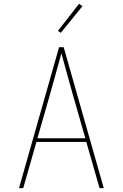

<svg xmlns="http://www.w3.org/2000/svg" viewBox="-20 -981 640 1001"><path d="M79 0 288 -735H312L521 0H499L430 -241H170L101 0ZM425 -260 359 -490Q344 -543 329.5 -596Q315 -649 300 -703Q285 -649 270.5 -596Q256 -543 241 -490L175 -260ZM297 -810 282 -820 392 -961 410 -949Z"/></svg>

Font: Iosevka Aile Thin
Style: Regular
Weight: 100
Designer: Belleve Invis
Foundry: Belleve Invis
Version: Version 31.1.0; ttfautohint (v1.8.4)